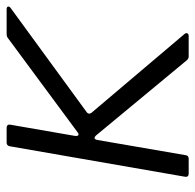

<svg xmlns="http://www.w3.org/2000/svg" viewBox="-25 -564 589 579"><g transform="rotate(-90 269.5 -274.5)"><path d="M91 -9Q90 0 80 0H35Q30 0 27.5 -3Q25 -6 26 -11L118 -540Q120 -549 129 -549H174Q179 -549 181.5 -546Q184 -543 183 -538L149 -342V-339Q149 -334 152 -332.5Q155 -331 160 -335L444 -545Q449 -549 457 -549H531Q538 -549 539 -545Q540 -541 535 -537L220 -307Q213 -301 219 -293L457 -12Q459 -10 459 -6Q459 -4 457 -2Q455 0 451 0H389Q382 0 377 -6L150 -280Q146 -284 143 -284Q139 -284 137 -276Z"/></g></svg>

Font: Open Sauce Two Light Italic
Style: Regular
Weight: 300
Italic angle: -10°
Designer: Alfredo Marco Pradil
Foundry: Creative Sauce Fz LLC
Version: Version 1.477